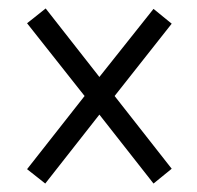

<svg xmlns="http://www.w3.org/2000/svg" viewBox="-20 -585 465 454"><path d="M44 -185 180 -358 44 -530 88 -565 215 -403 343 -564 386 -529 251 -358 386 -186 343 -151 215 -314 87 -151Z"/></svg>

Font: Noto Serif Cond
Style: Regular
Weight: 400
Width: 3
Designer: Monotype Design Team
Foundry: Monotype Imaging Inc.
Version: Version 1.001